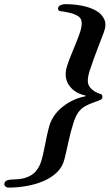

<svg xmlns="http://www.w3.org/2000/svg" viewBox="-94 -734 518 907"><path d="M212.6 -714.4Q254.7 -714.4 293.5 -706.9Q332.2 -699.4 360.1 -683.4Q387.9 -667.4 399 -641.9Q410 -616.4 396.5 -581.4Q386.5 -554.6 373.7 -522Q360.9 -489.4 349.1 -456.5Q337.3 -423.7 328.1 -395.2Q315.1 -353 325.4 -330.9Q335.8 -308.9 367.1 -294.7Q376.7 -291.3 383.4 -289Q390.1 -286.6 389.7 -275.1Q389.5 -266.2 379.1 -261.6Q368.6 -257.1 353.9 -251.9Q328.4 -243.5 309.6 -233.2Q290.7 -223 276.7 -204.2Q262.7 -185.4 252.1 -150.6Q238.9 -108.7 229.6 -65.1Q220.3 -21.5 210.1 19.2Q201.5 54.2 175.4 79.7Q149.3 105.2 111.8 121.2Q74.4 137.2 31.5 144.7Q-11.3 152.2 -53.4 152.2Q-62.6 152.2 -69.1 146.1Q-75.6 140.1 -72.7 130.6Q-69.1 119.3 -55.9 116.5Q-42.7 113.7 -31.6 113.7Q19.9 113.7 53.3 93.6Q86.7 73.4 101.9 24.2Q108 4.1 113.9 -26Q119.8 -56.2 126.5 -87.6Q133.1 -119 139.6 -141.4Q156.3 -193.9 203.4 -230.8Q250.6 -267.6 308.6 -279Q314.2 -280.2 308.6 -283Q257.8 -294 232.2 -331.1Q206.5 -368.1 222.3 -420.7Q229.6 -444 242.3 -475Q254.9 -506 267.3 -536.6Q279.7 -567.1 285.6 -586.4Q300.2 -635.4 281.2 -652.8Q262.2 -670.1 211.6 -678.3Q200.5 -680 190.2 -681.6Q179.8 -683.2 180.2 -694.4Q180.5 -704.7 191.9 -709.5Q203.4 -714.4 212.6 -714.4Z"/></svg>

Font: EB Garamond
Style: Italic
Weight: 400
Italic angle: -17.2°
Designer: Georg Duffner and Octavio Pardo
Foundry: Georg Duffner
Version: Version 1.001